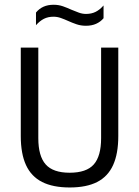

<svg xmlns="http://www.w3.org/2000/svg" viewBox="-20 -800 599 827"><path d="M280.5 7.5Q208 7.5 161.2 -16.2Q114.5 -40 92 -89Q69.5 -138 69.5 -214V-595H145V-205Q145 -127.5 176.8 -91.8Q208.5 -56 280 -56Q352.5 -56 384 -91.8Q415.5 -127.5 415.5 -205V-595H489.5V-214Q489.5 -138 467.2 -89Q445 -40 398.8 -16.2Q352.5 7.5 280.5 7.5ZM350 -689Q328.5 -689 309.5 -695.5Q290.5 -702 273 -710Q257.5 -717 242 -722.5Q226.5 -728 210.5 -728Q187 -728 169.2 -719Q151.5 -710 135 -691.5V-746Q148.5 -762.5 167.2 -771Q186 -779.5 211 -779.5Q232.5 -779.5 251.5 -772.8Q270.5 -766 288 -758Q303.5 -751.5 319 -745.8Q334.5 -740 350.5 -740Q374 -740 392 -749Q410 -758 426 -776.5V-721.5Q413 -706 394 -697.5Q375 -689 350 -689Z"/></svg>

Font: Encode Sans SC Condensed
Style: Regular
Weight: 400
Width: 3
Designer: Multiple Designers
Foundry: Impallari Type
Version: Version 3.002